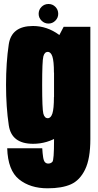

<svg xmlns="http://www.w3.org/2000/svg" viewBox="-20 -736 502 986"><path d="M224.5 231Q298.5 231 344.2 210.5Q390 190 417 134.5Q444 79 444 -22V-598.5H307L257.5 -504V-15.5Q257.5 85.5 249.2 94.8Q241 104 227.5 104Q218 104 211.2 97.2Q204.5 90.5 201.5 71.2Q198.5 52 197 25.5H17Q20.5 139 77.8 185Q135 231 224.5 231ZM150 2.5Q222.5 2.5 284.5 -37.5Q346.5 -77.5 346.5 -168.5L257 -238Q257 -177 249 -153Q241 -129 225.5 -129Q208.5 -129 202.5 -152.8Q196.5 -176.5 196.5 -300Q196.5 -422 202.5 -445.8Q208.5 -469.5 225.5 -469.5Q241 -469.5 249 -445.8Q257 -422 257 -363L345.5 -421Q345.5 -512 283.5 -557.2Q221.5 -602.5 149.5 -602.5Q39 -602.5 25 -508.2Q11 -414 11 -300.5Q11 -186.5 25.2 -92Q39.5 2.5 150 2.5ZM229 -615Q249.5 -615 264.2 -629.8Q279 -644.5 279 -665Q279 -686 264.5 -700.8Q250 -715.5 229 -715.5Q208 -715.5 193.2 -700.8Q178.5 -686 178.5 -665Q178.5 -644.5 193.5 -629.8Q208.5 -615 229 -615Z"/></svg>

Font: Anybody ExtraCondensed Black
Style: Regular
Weight: 900
Width: 2
Version: Version 1.113;gftools[0.9.25]